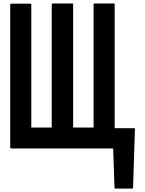

<svg xmlns="http://www.w3.org/2000/svg" viewBox="-20 -860 840 1111"><path d="M760.7 -111.3Q756.8 1 750 225.6Q750 228.5 749 229.5Q748 231.4 745.1 231.4Q712.9 231.4 647.5 231.4Q645.5 231.4 643.6 229.5Q642.6 228.5 642.6 225.6Q639.6 150.4 634.8 -1Q554.7 -1 396.5 -1Q359.4 -1 286.1 -1Q206.1 -1 45.9 -1Q43.9 -1 43 -2Q41 -3.9 40 -4.9Q40 -5.9 39.1 -6.8Q39.1 -6.8 39.1 -7.8Q39.1 -111.3 39.1 -317.4Q39.1 -490.2 39.1 -834Q39.1 -835.9 41 -837.9Q42 -838.9 43.9 -838.9Q82 -838.9 156.2 -838.9Q158.2 -838.9 160.2 -837.9Q161.1 -835.9 161.1 -834Q161.1 -596.7 161.1 -122.1Q171.9 -122.1 193.4 -122.1Q221.7 -122.1 279.3 -122.1Q279.3 -359.4 279.3 -834Q279.3 -835.9 280.3 -836.9Q281.2 -837.9 283.2 -838.9Q284.2 -838.9 285.2 -839.8Q285.2 -839.8 286.1 -839.8Q323.2 -839.8 398.4 -839.8Q400.4 -839.8 402.3 -838.9Q403.3 -836.9 403.3 -835Q403.3 -597.7 403.3 -122.1Q413.1 -122.1 433.6 -122.1Q462.9 -122.1 521.5 -122.1Q521.5 -359.4 521.5 -835Q521.5 -836.9 522.5 -838.9Q524.4 -839.8 526.4 -839.8Q563.5 -839.8 638.7 -839.8Q640.6 -839.8 641.6 -838.9Q643.6 -836.9 643.6 -835Q643.6 -595.7 643.6 -118.2Q680.7 -118.2 755.9 -118.2Q757.8 -118.2 758.8 -117.2Q759.8 -117.2 760.7 -116.2Q760.7 -115.2 761.7 -114.3Q761.7 -113.3 761.7 -113.3Q761.7 -112.3 760.7 -111.3Z"/></svg>

Font: Typeface
Style: Regular
Weight: 400
Version: Version 1.0